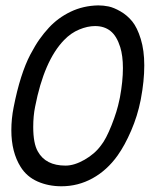

<svg xmlns="http://www.w3.org/2000/svg" viewBox="-20 -667 558 694"><path d="M335.4 -647.5Q354 -647.5 372.8 -643.6Q391.6 -639.6 415.8 -625.7Q439.9 -611.8 458 -589.6Q476.1 -567.4 488.8 -526.1Q501.5 -484.9 501.5 -430.7Q501.5 -374.5 489.3 -310.1L488.3 -304.7Q477.1 -248 454.1 -194.8Q431.2 -141.6 404.8 -104.5Q366.7 -51.3 314.5 -22.5Q262.2 6.3 202.1 6.3Q154.8 6.3 115.7 -11Q76.7 -28.3 54.7 -63.5Q21 -117.2 21 -196.3Q21 -237.8 29.3 -279.3Q41 -339.4 56.4 -387.7Q71.8 -436 89.6 -469.7Q107.4 -503.4 122.8 -525.1Q138.2 -546.9 156.7 -566.9Q189.5 -602.5 235.1 -624.5Q280.8 -646.5 335.4 -647.5ZM116.7 -119.6Q145 -68.4 216.8 -68.4Q248.5 -68.4 285.6 -89.6Q322.8 -110.8 345.2 -141.6Q363.3 -164.1 383.3 -214.4Q403.3 -264.6 411.6 -306.2L413.6 -315.4Q424.3 -373.5 424.3 -420.9Q424.3 -465.3 414.6 -496.6Q401.9 -537.1 379.4 -554.9Q356.9 -572.8 323.7 -572.8Q296.4 -572.8 266.4 -560.3Q236.3 -547.9 211.4 -522Q139.2 -447.3 106.9 -281.2Q100.1 -248 100.1 -208Q100.1 -148.4 116.7 -119.6Z"/></svg>

Font: Fantasque Sans Mono
Style: Italic
Weight: 400
Italic angle: -11°
Monospace: yes
Designer: Jany Belluz
Version: Version 1.8.0 ; ttfautohint (v1.8.2)